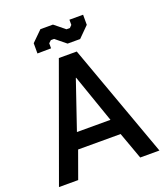

<svg xmlns="http://www.w3.org/2000/svg" viewBox="-159 -1001 955 1108"><g transform="rotate(-20 318.5 -446.5)"><path d="M264 -700H374L627 0H509L449 -166H188L128 0H10ZM422 -263 319 -559H317L216 -263ZM276 -813H256L241 -799V-768L157 -767V-830L221 -893H298L362 -841H383L397 -855V-887H481V-825L417 -761H340Z"/></g></svg>

Font: Chakra Petch SemiBold
Style: Regular
Weight: 600
Designer: Katatrad Aksorn Co.,Ltd.
Foundry: Cadson Demak Co.,Ltd.
Version: Version 1.000; ttfautohint (v1.6)